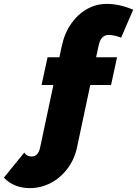

<svg xmlns="http://www.w3.org/2000/svg" viewBox="-89 -760 706 989"><path d="M64 209Q24 209 -10.5 195Q-45 181 -69 155L36 26Q48 46 74 46Q107 46 117 3L186 -322H125L156 -465H217L229 -522Q243 -588 277 -637Q311 -686 358.5 -713Q406 -740 462 -740Q525 -740 597 -710L535 -566Q521 -572 503 -576Q485 -580 471 -580Q431 -580 420 -529L406 -465H514L483 -322H376L308 -2Q295 60 259 108Q223 156 172.5 182.5Q122 209 64 209Z"/></svg>

Font: Raleway Black
Style: Italic
Weight: 900
Italic angle: -12°
Designer: Matt McInerney, Pablo Impallari, Rodrigo Fuenzalida
Foundry: Matt McInerney, Pablo Impallari, Rodrigo Fuenzalida
Version: Version 4.101;RELEASE